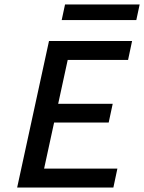

<svg xmlns="http://www.w3.org/2000/svg" viewBox="-20 -842 647 862"><path d="M489 0H57L200 -658H573L555 -573H284L178 -85H507ZM152 -292 170 -376H486L468 -292ZM257 -752 272 -822H607L592 -752Z"/></svg>

Font: Ysabeau Office SemiBold
Style: Italic
Weight: 600
Italic angle: -12°
Designer: Christian Thalmann (Catharsis Fonts)
Version: Version 2.001;gftools[0.9.30]; featfreeze: tnum,lnum,ss02